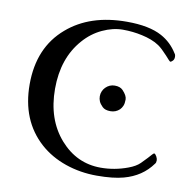

<svg xmlns="http://www.w3.org/2000/svg" viewBox="-80 -786 883 880"><g transform="rotate(10 361.5 -346.5)"><path d="M394.5 -389.6Q412.6 -407.7 437 -407.7Q461.9 -407.7 474.6 -394.5Q496.6 -371.6 496.6 -353.3Q496.6 -335 491.9 -324Q487.3 -313 479.5 -305.2Q461.9 -288.6 437 -288.6Q411.6 -288.6 399.2 -301Q386.7 -313.5 382.1 -324.5Q377.4 -335.4 377.4 -347.9Q377.4 -360.4 382.1 -371.1Q386.7 -381.8 394.5 -389.6ZM643.6 -584.5Q617.7 -612.8 600.6 -624.5Q583.5 -636.2 562.7 -644Q542 -651.9 519.5 -656.7Q475.6 -666.5 429.2 -666.5Q382.8 -666.5 334.2 -643.8Q285.6 -621.1 249 -579.1Q169.4 -488.8 169.4 -346.2Q169.4 -203.6 249 -113.3Q326.2 -25.9 438 -25.9Q502 -25.9 563.5 -48.8Q598.1 -61.5 616.2 -79.6Q634.3 -97.7 643.6 -107.9Q652.8 -118.2 659.4 -125.5Q666 -132.8 668.7 -132.8Q671.4 -132.8 674.6 -129.2Q677.7 -125.5 680.2 -121.1Q685.5 -110.8 685.5 -103.5Q685.5 -92.3 680.7 -87.4Q634.3 -22.5 550.8 0Q502.9 13.2 426.3 13.2Q349.6 13.2 280.3 -10.7Q210.9 -34.7 160.2 -80.1Q51.3 -178.2 51.3 -346.2Q51.3 -517.6 164.1 -614.3Q269.5 -705.6 440.9 -705.6Q545.4 -705.6 604.5 -673.3Q651.9 -647.5 680.7 -600.6Q685.5 -595.7 685.5 -584.5Q685.5 -572.8 678.5 -566.2Q671.4 -559.6 668.7 -559.6Q666 -559.6 659.4 -566.9Q652.8 -574.2 643.6 -584.5Z"/></g></svg>

Font: Cardo-Italic
Style: Italic
Weight: 400
Italic angle: -12°
Designer: David J. Perry
Foundry: David J. Perry
Version: Version 0.991